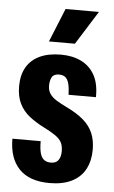

<svg xmlns="http://www.w3.org/2000/svg" viewBox="-54 -778 490 825"><g transform="rotate(5 191.5 -365.5)"><path d="M191 10Q148 10 115 -1.5Q82 -13 60 -36Q38 -59 27 -91.5Q16 -124 16 -166H138Q138 -135 143 -115.5Q148 -96 159.5 -87Q171 -78 189 -78Q212 -78 222 -92.5Q232 -107 232 -130Q232 -153 224.5 -168Q217 -183 198 -196.5Q179 -210 145 -227Q111 -244 83.5 -265.5Q56 -287 40.5 -318Q25 -349 25 -393Q25 -441 44 -474.5Q63 -508 100.5 -526Q138 -544 193 -544Q243 -544 280.5 -525.5Q318 -507 338.5 -470Q359 -433 358 -375H240Q239 -406 234 -424Q229 -442 219 -450Q209 -458 192 -458Q169 -458 161 -443.5Q153 -429 153 -407Q153 -386 163 -371.5Q173 -357 191.5 -345.5Q210 -334 233 -323Q281 -300 309.5 -275.5Q338 -251 351 -220Q364 -189 364 -149Q364 -101 345 -65Q326 -29 287 -9.5Q248 10 191 10ZM136 -596 195 -741H339L248 -596Z"/></g></svg>

Font: Mona Sans Condensed
Style: Bold
Weight: 700
Width: 3
Designer: Deni Anggara
Foundry: GitHub
Version: Version 2.000